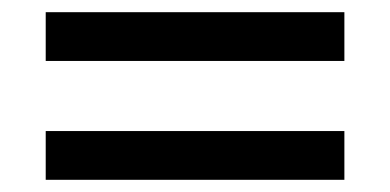

<svg xmlns="http://www.w3.org/2000/svg" viewBox="-20 -430 640 315"><path d="M545 -410V-330H55V-410ZM545 -215V-135H55V-215Z"/></svg>

Font: Bitter
Style: Regular
Weight: 400
Designer: Sol Matas
Foundry: Sol Matas
Version: Version 1.300;PS 001.300;hotconv 1.0.70;makeotf.lib2.5.58329